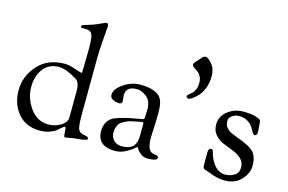

<svg xmlns="http://www.w3.org/2000/svg" viewBox="-97 -981 1832 1221"><g transform="rotate(15 819.5 -371.0)"><path d="M394 3C394 10.3 397.7 14 405 14C408.3 14 417 12.5 431 9.5C445 6.5 457.3 4.7 468 4C519.3 0 545 -6 545 -14C545 -19.3 543 -23.2 539 -25.5C535 -27.8 528.3 -29.8 519 -31.5C509.7 -33.2 504 -34.3 502 -35C487.3 -39.7 477.8 -49.7 473.5 -65C469.2 -80.3 467 -110.7 467 -156L469 -521C469 -554.3 471.2 -598.3 475.5 -653C479.8 -707.7 482 -736 482 -738C482 -751.3 478 -758 470 -758C464.7 -758 455.7 -754.7 443 -748L416.5 -736C404.8 -730.7 388.8 -724.8 368.5 -718.5C348.2 -712.2 334.7 -707.8 328 -705.5C321.3 -703.2 318 -699.7 318 -695V-694C318 -690 319 -687.7 321 -687C323 -686.3 329 -686 339 -686H350C362.7 -686 372.8 -683.7 380.5 -679C388.2 -674.3 393.8 -664.7 397.5 -650C401.2 -635.3 403 -610 403 -574L401 -445C401 -421 399.7 -409 397 -409C394.3 -409 378.8 -413.8 350.5 -423.5C322.2 -433.2 299.3 -438 282 -438C206 -438 146.5 -413.7 103.5 -365C60.5 -316.3 39 -261.5 39 -200.5C39 -139.5 56.3 -88.5 91 -47.5C125.7 -6.5 174 14 236 14C258 14 278.5 10.7 297.5 4C316.5 -2.7 331 -10.2 341 -18.5L367.5 -41C375.2 -47.7 380 -51 382 -51C388 -51 391 -45.3 391 -34ZM148 -361.5C172.7 -393.2 206.7 -409 250 -409C280 -409 319.7 -394.3 369 -365C387.7 -354.3 397 -328.7 397 -288L396 -117C396 -95 383.7 -76.3 359 -61C334.3 -45.7 307 -38 277 -38C228.3 -38 188.5 -59.3 157.5 -102C126.5 -144.7 111 -190.7 111 -240C111 -289.3 123.3 -329.8 148 -361.5Z M731 15C757 15 782.3 7.7 807 -7C817.7 -13 827.2 -19 835.5 -25C843.8 -31 850.3 -36.2 855 -40.5C859.7 -44.8 862.3 -47 863 -47C863.7 -47 866.7 -42.5 872 -33.5C877.3 -24.5 886.2 -15.3 898.5 -6C910.8 3.3 925.7 8 943 8C985 8 1006 1 1006 -13C1006 -22.3 997 -27.7 979 -29C971.7 -29.7 964.3 -32 957 -36C949.7 -40 943.3 -49.2 938 -63.5C932.7 -77.8 930 -96.3 930 -119C930 -141.7 930.8 -166.8 932.5 -194.5C934.2 -222.2 935 -253.8 935 -289.5C935 -325.2 931.7 -351.3 925 -368C919.7 -382 912.2 -393.2 902.5 -401.5C892.8 -409.8 878 -417.3 858 -424C838 -430.7 810.3 -434 775 -434C739.7 -434 704.5 -422.2 669.5 -398.5C634.5 -374.8 617 -350 617 -324C617 -308 627.3 -296.7 648 -290C659.3 -286.7 669.7 -285 679 -285C691 -285 697 -291.7 697 -305L693 -341C693 -381 717 -401 765 -401C785.7 -401 807 -392.5 829 -375.5C851 -358.5 862 -331 862 -293L860 -241C860 -233.7 857.7 -229 853 -227C851 -226.3 848.2 -225.7 844.5 -225C840.8 -224.3 837.3 -223.8 834 -223.5C830.7 -223.2 828 -222.7 826 -222C757.3 -210.7 706.3 -198 673 -184C633 -166 613 -133 613 -85C613 -18.3 652.3 15 731 15ZM853 -208C857.7 -208 860 -205 860 -199V-127C860 -107 858 -90.7 854 -78C850.7 -66.7 846 -57.7 840 -51C834 -44.3 824.8 -38.3 812.5 -33C800.2 -27.7 783.5 -25 762.5 -25C741.5 -25 724.3 -31.8 711 -45.5C697.7 -59.2 691 -76.3 691 -97C691 -117.7 697 -137.3 709 -156C713.7 -162 721.2 -167.8 731.5 -173.5C741.8 -179.2 749.8 -183.3 755.5 -186C761.2 -188.7 771.3 -191.7 786 -195C800.7 -198.3 810 -200.3 814 -201L843 -206Z M1079 -628C1086.3 -622 1094.2 -616.7 1102.5 -612C1110.8 -607.3 1118.7 -598.8 1126 -586.5C1133.3 -574.2 1137 -559.2 1137 -541.5C1137 -523.8 1134.2 -508.7 1128.5 -496C1122.8 -483.3 1116.3 -474.2 1109 -468.5C1101.7 -462.8 1095.2 -457.5 1089.5 -452.5C1083.8 -447.5 1081 -443.5 1081 -440.5C1081 -437.5 1082.3 -434.5 1085 -431.5C1087.7 -428.5 1090.7 -427 1094 -427C1108.7 -427 1129 -440.7 1155 -468C1167.7 -480.7 1178.7 -499 1188 -523C1197.3 -547 1202 -573.8 1202 -603.5C1202 -633.2 1195 -657.3 1181 -676C1175 -684 1167.3 -692.2 1158 -700.5C1148.7 -708.8 1141 -713 1135 -713C1125 -713 1115.3 -706.7 1106 -694C1100 -687.3 1096.3 -683.3 1095 -682C1077 -664 1068 -652 1068 -646C1068 -640 1071.7 -634 1079 -628Z M1574 -401C1574 -405 1572.2 -409.3 1568.5 -414C1564.8 -418.7 1553.7 -423.8 1535 -429.5C1516.3 -435.2 1489 -438 1453 -438C1417 -438 1384 -426.7 1354 -404C1324 -381.3 1309 -351.3 1309 -314C1309 -287.3 1316.7 -265.2 1332 -247.5C1347.3 -229.8 1366 -216.5 1388 -207.5L1454 -181.5C1476 -173.2 1494.7 -161.7 1510 -147C1525.3 -132.3 1533 -113.2 1533 -89.5C1533 -65.8 1523.7 -48.5 1505 -37.5C1486.3 -26.5 1466.7 -21 1446 -21C1401.3 -21 1366.7 -51.7 1342 -113C1340 -117 1338 -123.7 1336 -133C1334 -142.3 1331.8 -148.5 1329.5 -151.5C1327.2 -154.5 1323.3 -156 1318 -156C1312.7 -156 1308.5 -153.5 1305.5 -148.5C1302.5 -143.5 1301 -137.3 1301 -130V-43C1301 -35.7 1302 -30.3 1304 -27C1305.3 -25 1306.5 -23.5 1307.5 -22.5C1308.5 -21.5 1310.3 -20.3 1313 -19C1315.7 -17.7 1317.8 -16.8 1319.5 -16.5C1321.2 -16.2 1323.8 -15.3 1327.5 -14C1331.2 -12.7 1333.8 -11.8 1335.5 -11.5C1337.2 -11.2 1343 -9 1353 -5C1388.3 9 1420.3 16 1449 16C1491 16 1524 5.7 1548 -15C1583.3 -47 1601 -82 1601 -120C1601 -158 1592.3 -187.2 1575 -207.5C1557.7 -227.8 1518.7 -248.7 1458 -270L1436.5 -278.5C1432.2 -280.2 1425.7 -283 1417 -287C1408.3 -291 1402.2 -294.8 1398.5 -298.5L1385.5 -312C1380.5 -317.3 1377 -323.5 1375 -330.5C1373 -337.5 1372 -346.7 1372 -358C1372 -369.3 1378.3 -379.8 1391 -389.5C1403.7 -399.2 1420 -404 1440 -404C1460 -404 1477.8 -399.2 1493.5 -389.5C1509.2 -379.8 1520.5 -369.3 1527.5 -358L1546.5 -326.5C1552.2 -316.8 1557.5 -312 1562.5 -312C1567.5 -312 1571.3 -314 1574 -318C1576.7 -322 1578 -329.7 1578 -341Z"/></g></svg>

Font: Sorts Mill Goudy
Style: Regular
Weight: 400
Version: Version 003.101